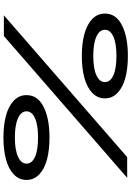

<svg xmlns="http://www.w3.org/2000/svg" viewBox="152 -896 746 1090"><g transform="rotate(90 525.0 -351.0)"><path d="M57 -573.5Q57 -637 123.5 -670.5Q190 -704 297.5 -704Q367.5 -704 421 -690Q474.5 -676 506.5 -646Q538.5 -616 538.5 -573.5Q538.5 -531 506.5 -501Q474.5 -471 421 -456.8Q367.5 -442.5 297.5 -442.5Q227.5 -442.5 174 -456.8Q120.5 -471 88.8 -501Q57 -531 57 -573.5ZM989.5 -700 184.5 0H67L872 -700ZM297.5 -507.5Q368.5 -507.5 407.2 -525.2Q446 -543 446 -573.5Q446 -604.5 407.2 -621.8Q368.5 -639 297.5 -639Q226.5 -639 187.8 -621.5Q149 -604 149 -573.5Q149 -543 188 -525.2Q227 -507.5 297.5 -507.5ZM761 2.5Q690.5 2.5 637 -11.8Q583.5 -26 551.8 -56Q520 -86 520 -128.5Q520 -192 586.5 -225.5Q653 -259 761 -259Q831 -259 884.5 -245Q938 -231 969.8 -201Q1001.5 -171 1001.5 -128.5Q1001.5 -86 969.8 -56Q938 -26 884.5 -11.8Q831 2.5 761 2.5ZM761 -62.5Q831.5 -62.5 870.2 -80.5Q909 -98.5 909 -128.5Q909 -159.5 870.5 -176.8Q832 -194 761 -194Q689.5 -194 650.8 -176.5Q612 -159 612 -128.5Q612 -98 651 -80.2Q690 -62.5 761 -62.5Z"/></g></svg>

Font: League Mono Extended SemiBold
Style: Regular
Weight: 600
Width: 9
Designer: Tyler Finck
Foundry: The League of Moveable Type / Tyler Finck
Version: Version 2.210